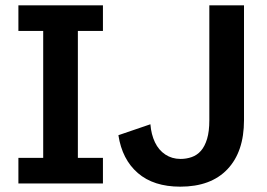

<svg xmlns="http://www.w3.org/2000/svg" viewBox="-20 -688 1000 720"><path d="M49 0V-96H142V-572H49V-668H366V-572H272V-96H366V0ZM656 12Q556 12 497 -39Q438 -90 424 -181L544 -222Q547 -184 561 -154.5Q575 -125 600 -108.5Q625 -92 657 -92Q679 -92 699 -99Q719 -106 733.5 -122.5Q748 -139 756.5 -167Q765 -195 765 -237V-668H895V-237Q895 -119 833 -53.5Q771 12 656 12Z"/></svg>

Font: Atkinson Hyperlegible Next SemiBold
Style: Regular
Weight: 600
Designer: Elliott Scott, Megan Eiswerth, Linus Boman, Theodore Petrosky, Letters from Sweden
Foundry: Applied Design Works, Letters from Sweden
Version: Version 2.001